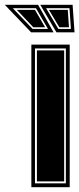

<svg xmlns="http://www.w3.org/2000/svg" viewBox="-121 -776 329 796"><path d="M9 0V-591H168V0ZM24 -16H152V-575H24ZM32 -24V-567H145V-24ZM8 -642 -101 -756H37L101 -642ZM113 -642 46 -756H180L188 -642ZM14 -656H78L28 -742H-68ZM121 -656H173L167 -742H70ZM17 -663 -51 -735H24L66 -663ZM125 -663 82 -735H160L165 -663Z"/></svg>

Font: Alumni Sans Collegiate One SC
Style: Regular
Weight: 400
Designer: Robert E. Leuschke
Foundry: Robert E. Leuschke
Version: Version 1.100